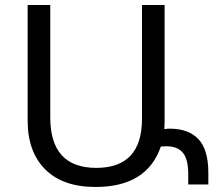

<svg xmlns="http://www.w3.org/2000/svg" viewBox="-20 -734 871 764"><path d="M643 -152Q630 -152 620 -151Q565 10 360 10Q230 10 160 -60Q90 -130 90 -254V-714H180V-267Q180 -66 363 -66Q545 -66 545 -261V-714H635V-252Q635 -236 634 -220Q644 -222 656 -222Q730 -222 769.5 -180.5Q809 -139 809 -46V0H729V-41Q729 -102 707 -127Q685 -152 643 -152Z"/></svg>

Font: Noto Sans Armenian
Style: Regular
Weight: 400
Designer: Monotype Design Team
Foundry: Monotype Imaging Inc.
Version: Version 2.040;GOOG;noto-fonts:20170220:a8a215d2e889